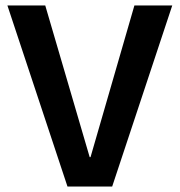

<svg xmlns="http://www.w3.org/2000/svg" viewBox="-20 -680 655 700"><path d="M226 0 7 -660H145L307 -107H310L470 -660H608L389 0Z"/></svg>

Font: Bricolage Grotesque 48pt SemiBold
Style: Regular
Weight: 600
Designer: Mathieu Triay
Foundry: Atelier Triay
Version: Version 1.000; ttfautohint (v1.8.4.7-5d5b);gftools[0.9.32]